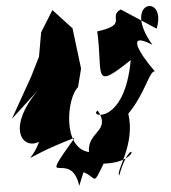

<svg xmlns="http://www.w3.org/2000/svg" viewBox="-20 -552 562 630"><path d="M254 13C299 31 283 61 320 -15C456 -20 412 -121 371 24C359 9 425 -78 401 -179C456 -245 470 -320 488 -318C431 -384 396 -449 480 -405C376 -550 529 -576 494 -458L376 -521C332 -496 404 -472 299 -449C319 -308 280 -251 409 -355C389 -137 267 -170 301 -189C346 -121 265 -120 272 -53C184 -66 199 -230 236 -266L246 -327L218 -459L152 -519L115 -446L108 -366L82 -300L19 -162L134 -288C-11 -141 52 -57 108 -87C82 -8 24 -22 225 -100C95 82 213 -70 240 58Z"/></svg>

Font: Asimov Silicon
Style: Regular
Weight: 400
Designer: Google
Version: Version 2.000980; 2014